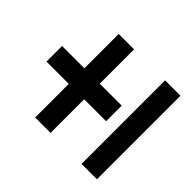

<svg xmlns="http://www.w3.org/2000/svg" viewBox="-119 -671 767 767"><g transform="rotate(-45 265.0 -287.5)"><path d="M32 -312V-399H222V-525H310V-399H504V-312H310V-188H222V-312ZM32 -137H504V-50H32Z"/></g></svg>

Font: TypoPRO Titillium Text
Style: 600 wt
Weight: 600
Designer: Accademia di Belle Arti di Urbino and others
Foundry: Accademia di Belle Arti di Urbino and others.
Version: Version 25.000